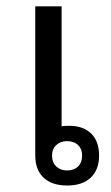

<svg xmlns="http://www.w3.org/2000/svg" viewBox="-20 -569 347 598"><path d="M171.9 -549.3V-175.3Q174.3 -176.3 181.9 -176.8Q189.5 -177.2 195.8 -177.2Q239.3 -177.2 263.9 -153.1Q288.6 -128.9 288.6 -84.5Q288.6 -40.5 262.7 -15.9Q236.8 8.8 189.5 8.8Q141.1 8.8 115.5 -15.9Q89.8 -40.5 89.8 -84.5V-549.3ZM235.8 -84.5Q235.8 -105 223.1 -117.2Q210.4 -129.4 188.5 -129.4Q168.5 -129.4 155.3 -117.2Q142.1 -105 142.1 -84.5Q142.1 -63 155.3 -50.5Q168.5 -38.1 188.5 -38.1Q210.4 -38.1 223.1 -50.5Q235.8 -63 235.8 -84.5Z"/></svg>

Font: Noboto
Style: Regular
Weight: 400
Designer: Google
Version: Version 2.001101; 2014